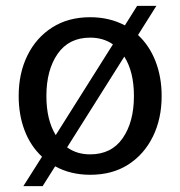

<svg xmlns="http://www.w3.org/2000/svg" viewBox="-20 -590 618 658"><path d="M60 48 124 -53Q85 -89 64.5 -142.5Q44 -196 44 -261Q44 -339 74 -400Q104 -461 159 -496Q214 -531 289 -531Q355 -531 408 -503L450 -570H516L453 -470Q492 -434 513 -380Q534 -326 534 -261Q534 -183 504 -122Q474 -61 419.5 -26Q365 9 289 9Q222 9 169 -20L126 48ZM139 -261Q139 -179 171 -127L367 -438Q334 -461 289 -461Q216 -461 177.5 -405.5Q139 -350 139 -261ZM289 -61Q362 -61 400.5 -116.5Q439 -172 439 -261Q439 -344 406 -396L210 -85Q243 -61 289 -61Z"/></svg>

Font: Hedvig Letters Sans
Style: Regular
Weight: 400
Designer: Alexander Örn & Tor Weibull
Foundry: Kanon Foundry
Version: Version 1.000; ttfautohint (v1.8.4.7-5d5b)